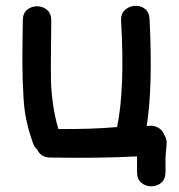

<svg xmlns="http://www.w3.org/2000/svg" viewBox="-20 -552 629 674"><path d="M461 52Q461 77 476 89.5Q491 102 511 102Q531 102 546 89.5Q561 77 561 52V3Q561 -1 562.5 -20Q564 -39 565 -47Q566 -64 557 -78Q551 -95 535 -104Q519 -113 501 -110L495 -109Q517 -250 505 -485Q504 -510 488 -521.5Q472 -533 452.5 -531.5Q433 -530 418.5 -517Q404 -504 405 -479Q419 -241 391 -106Q299 -98 185 -99Q172 -142 165.5 -191Q159 -240 159 -272Q158 -321 159 -379Q160 -437 160 -480Q160 -505 145 -517.5Q130 -530 110 -530Q90 -530 75 -517.5Q60 -505 60 -480Q60 -445 59 -396Q58 -347 59 -306Q59 -271 62 -221Q64 -171 72.5 -131Q81 -91 96 -49Q100 -36 110 -28Q123 0 154 1Q330 4 461 -3V52Z"/></svg>

Font: Balsamiq Sans
Style: Regular
Weight: 400
Designer: Michael Angeles
Foundry: Balsamiq SRL
Version: Version 1.020; ttfautohint (v1.8.4.7-5d5b);gftools[0.9.26]